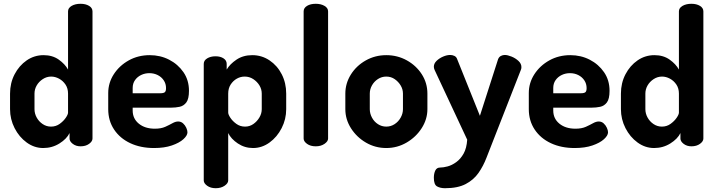

<svg xmlns="http://www.w3.org/2000/svg" viewBox="-20 -772 3782 1013"><path d="M208 9Q161 9 121 -20Q81 -49 57 -96Q33 -143 33 -196V-278Q33 -334 57 -380Q81 -426 121 -453.5Q161 -481 210 -481Q257 -481 290 -457.5Q323 -434 339 -405V-712Q339 -730 358 -741Q377 -752 405 -752Q432 -752 450 -741Q468 -730 468 -712V-41Q468 -26 450 -13Q432 0 405 0Q381 0 364 -13Q347 -26 347 -41V-70Q332 -39 293.5 -15Q255 9 208 9ZM249 -104Q275 -104 295 -118.5Q315 -133 327 -150.5Q339 -168 339 -178V-278Q339 -306 325.5 -326Q312 -346 291.5 -357Q271 -368 250 -368Q226 -368 205.5 -354.5Q185 -341 173.5 -321Q162 -301 162 -278V-196Q162 -173 173.5 -152Q185 -131 205 -117.5Q225 -104 249 -104Z M793 9Q722 9 667.5 -16.5Q613 -42 582 -88.5Q551 -135 551 -196V-281Q551 -335 580.5 -380.5Q610 -426 659.5 -453.5Q709 -481 770 -481Q826 -481 872.5 -457Q919 -433 948 -391Q977 -349 977 -293Q977 -250 963 -231.5Q949 -213 927.5 -208.5Q906 -204 883 -204H680V-189Q680 -146 712.5 -119.5Q745 -93 797 -93Q830 -93 852 -103Q874 -113 890 -122Q906 -131 920 -131Q935 -131 946 -121Q957 -111 963 -97.5Q969 -84 969 -74Q969 -57 947.5 -37.5Q926 -18 886.5 -4.5Q847 9 793 9ZM680 -280H826Q843 -280 849.5 -285.5Q856 -291 856 -307Q856 -330 844 -348Q832 -366 812 -376Q792 -386 768 -386Q745 -386 725 -376.5Q705 -367 692.5 -349.5Q680 -332 680 -308Z M1118 221Q1091 221 1073 208Q1055 195 1055 180V-435Q1055 -453 1073 -464Q1091 -475 1117 -475Q1143 -475 1159.5 -464Q1176 -453 1176 -435V-405Q1193 -434 1228 -457.5Q1263 -481 1311 -481Q1361 -481 1402 -453.5Q1443 -426 1466.5 -380Q1490 -334 1490 -278V-196Q1490 -143 1466 -96Q1442 -49 1402 -20Q1362 9 1315 9Q1271 9 1235 -15Q1199 -39 1184 -70V180Q1184 195 1165 208Q1146 221 1118 221ZM1273 -104Q1297 -104 1316.5 -117.5Q1336 -131 1348.5 -152Q1361 -173 1361 -196V-278Q1361 -301 1349 -321Q1337 -341 1316.5 -354.5Q1296 -368 1271 -368Q1249 -368 1229.5 -357Q1210 -346 1197 -326Q1184 -306 1184 -278V-178Q1184 -168 1195.5 -150.5Q1207 -133 1227 -118.5Q1247 -104 1273 -104Z M1646 0Q1618 0 1600 -13Q1582 -26 1582 -41V-712Q1582 -730 1600 -741Q1618 -752 1646 -752Q1673 -752 1692 -741Q1711 -730 1711 -712V-41Q1711 -26 1692 -13Q1673 0 1646 0Z M2018 9Q1960 9 1911 -19.5Q1862 -48 1832 -95Q1802 -142 1802 -196V-278Q1802 -332 1831 -378.5Q1860 -425 1909.5 -453Q1959 -481 2018 -481Q2077 -481 2126.5 -453.5Q2176 -426 2205.5 -380Q2235 -334 2235 -278V-196Q2235 -143 2205 -96Q2175 -49 2125.5 -20Q2076 9 2018 9ZM2018 -104Q2042 -104 2062 -117Q2082 -130 2094 -151.5Q2106 -173 2106 -196V-278Q2106 -301 2094 -321Q2082 -341 2062.5 -354.5Q2043 -368 2018 -368Q1994 -368 1974 -355Q1954 -342 1942.5 -321.5Q1931 -301 1931 -278V-196Q1931 -173 1942.5 -151.5Q1954 -130 1974 -117Q1994 -104 2018 -104Z M2328 221Q2303 221 2286 211.5Q2269 202 2269 166Q2269 144 2276.5 128Q2284 112 2302 112Q2319 112 2341.5 106Q2364 100 2387 83.5Q2410 67 2426 38.5Q2442 10 2445 -35L2273 -403Q2269 -412 2269 -420Q2269 -437 2283.5 -451Q2298 -465 2318 -473.5Q2338 -482 2355 -482Q2367 -482 2377.5 -477Q2388 -472 2392 -460L2512 -161L2608 -460Q2613 -472 2623 -477Q2633 -482 2643 -482Q2658 -482 2679 -473.5Q2700 -465 2715.5 -450.5Q2731 -436 2731 -418Q2731 -409 2728 -403L2582 -30Q2564 15 2547 59.5Q2530 104 2504.5 140.5Q2479 177 2437 199Q2395 221 2328 221Z M3012 9Q2941 9 2886.5 -16.5Q2832 -42 2801 -88.5Q2770 -135 2770 -196V-281Q2770 -335 2799.5 -380.5Q2829 -426 2878.5 -453.5Q2928 -481 2989 -481Q3045 -481 3091.5 -457Q3138 -433 3167 -391Q3196 -349 3196 -293Q3196 -250 3182 -231.5Q3168 -213 3146.5 -208.5Q3125 -204 3102 -204H2899V-189Q2899 -146 2931.5 -119.5Q2964 -93 3016 -93Q3049 -93 3071 -103Q3093 -113 3109 -122Q3125 -131 3139 -131Q3154 -131 3165 -121Q3176 -111 3182 -97.5Q3188 -84 3188 -74Q3188 -57 3166.5 -37.5Q3145 -18 3105.5 -4.5Q3066 9 3012 9ZM2899 -280H3045Q3062 -280 3068.5 -285.5Q3075 -291 3075 -307Q3075 -330 3063 -348Q3051 -366 3031 -376Q3011 -386 2987 -386Q2964 -386 2944 -376.5Q2924 -367 2911.5 -349.5Q2899 -332 2899 -308Z M3431 9Q3384 9 3344 -20Q3304 -49 3280 -96Q3256 -143 3256 -196V-278Q3256 -334 3280 -380Q3304 -426 3344 -453.5Q3384 -481 3433 -481Q3480 -481 3513 -457.5Q3546 -434 3562 -405V-712Q3562 -730 3581 -741Q3600 -752 3628 -752Q3655 -752 3673 -741Q3691 -730 3691 -712V-41Q3691 -26 3673 -13Q3655 0 3628 0Q3604 0 3587 -13Q3570 -26 3570 -41V-70Q3555 -39 3516.5 -15Q3478 9 3431 9ZM3472 -104Q3498 -104 3518 -118.5Q3538 -133 3550 -150.5Q3562 -168 3562 -178V-278Q3562 -306 3548.5 -326Q3535 -346 3514.5 -357Q3494 -368 3473 -368Q3449 -368 3428.5 -354.5Q3408 -341 3396.5 -321Q3385 -301 3385 -278V-196Q3385 -173 3396.5 -152Q3408 -131 3428 -117.5Q3448 -104 3472 -104Z"/></svg>

Font: Dosis ExtraLight
Style: Bold
Weight: 700
Version: Version 3.001; ttfautohint (v1.8.2)